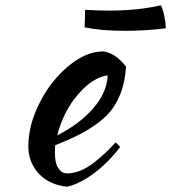

<svg xmlns="http://www.w3.org/2000/svg" viewBox="-20 -665 645 724"><path d="M455.1 -414.1Q452.1 -365.2 439.5 -326.4Q426.8 -287.6 406.2 -258.3Q385.7 -229 352.3 -203.6Q318.8 -178.2 280.5 -158.4Q242.2 -138.7 188 -117.2Q188 -113.3 187.5 -104.2Q187 -95.2 187 -90.8Q187 -70.8 190.2 -54.4Q193.4 -38.1 204.3 -24.7Q215.3 -11.2 232.9 -11.2Q258.3 -11.2 284.7 -22.2Q311 -33.2 336.7 -53.7Q362.3 -74.2 378.4 -89.6Q394.5 -105 416 -127.9Q425.8 -119.6 433.1 -110.8Q388.2 -51.8 334.5 -11.7Q280.8 28.3 232.9 39.1Q165 31.7 126 -10.5Q86.9 -52.7 86.9 -113.8Q86.9 -193.8 129.6 -277.8Q172.4 -361.8 238.8 -416.5Q305.2 -471.2 369.1 -471.2Q415 -465.3 455.1 -414.1ZM386.2 -380.9Q330.1 -373.5 274.7 -309.6Q219.2 -245.6 195.8 -154.8Q278.8 -196.3 330.8 -255.6Q382.8 -314.9 386.2 -380.9ZM300.8 -627.9Q345.2 -625 392.1 -625Q498.5 -625 586.9 -645Q593.8 -631.8 599.4 -605.2Q605 -578.6 605 -558.1Q527.8 -548.8 451.2 -548.8Q360.4 -548.8 298.8 -562Q300.8 -588.4 300.8 -627.9Z"/></svg>

Font: Kaushan Script
Style: Regular
Weight: 400
Designer: Pablo Impallari
Foundry: Pablo Impallari
Version: Version 1.002